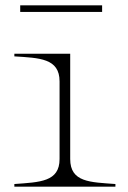

<svg xmlns="http://www.w3.org/2000/svg" viewBox="-20 -702 480 722"><path d="M34 -10V0H414V-10C320 -17 244 -16 244 -104V-500H34V-490C128 -484 204 -483 204 -396V-104C204 -18 130 -17 34 -10ZM56 -682V-657H364V-682Z"/></svg>

Font: Sprat Extended Thin
Style: Regular
Weight: 100
Width: 9
Designer: Ethan Nakache
Foundry: Collletttivo
Version: Version 2.000;Glyphs 3.2 (3217)